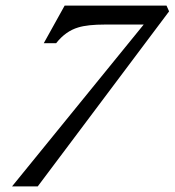

<svg xmlns="http://www.w3.org/2000/svg" viewBox="-20 -663 622 683"><path d="M22.9 0 491.2 -575.7H354Q291.5 -575.7 258.3 -565.4Q213.4 -552.2 179.7 -509.3H135.7L210 -643.1H572.3L581.5 -622.6L114.3 0Z"/></svg>

Font: Elstob 14pt Medium
Style: Italic
Weight: 500
Italic angle: -20°
Designer: Peter S. Baker
Version: Version 1.015